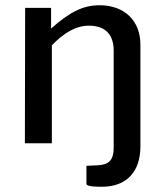

<svg xmlns="http://www.w3.org/2000/svg" viewBox="-20 -547 632 733"><path d="M369 166C463 166 516 109 516 12V-377C516 -467 456 -527 360 -527C296 -527 245 -500 175 -438V-517H76L75 0H178V-374C223 -421 270 -449 319 -449C386 -449 414 -411 414 -354V17C414 64 396 82 353 84L310 86V155C310 160 317 166 369 166Z"/></svg>

Font: United Sans Medium
Style: Regular
Weight: 500
Designer: Pablo Impallari, Rodrigo Fuenzalida (Modified by Dan O. Williams)
Version: Version 1.000;PS 001.000;hotconv 1.0.88;makeotf.lib2.5.64775